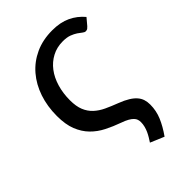

<svg xmlns="http://www.w3.org/2000/svg" viewBox="-205 -596 844 844"><g transform="rotate(-45 216.5 -174.0)"><path d="M406.5 -417.5Q402 -412.5 397.8 -409.5Q393.5 -406.5 386.5 -406.5Q379.5 -406.5 372 -412.8Q364.5 -419 353 -426.8Q341.5 -434.5 325 -440.8Q308.5 -447 283.5 -447Q246.5 -447 216.8 -431.2Q187 -415.5 166 -388Q145 -360.5 133.8 -322.8Q122.5 -285 122.5 -241.5Q122.5 -203.5 132.8 -178.5Q143 -153.5 161.8 -136Q180.5 -118.5 206.8 -106.2Q233 -94 264.5 -82Q292 -71.5 310.2 -60.2Q328.5 -49 339.2 -36.5Q350 -24 354.5 -9.8Q359 4.5 359 21.5Q359 59.5 344.5 94Q330 128.5 303.5 166L239.5 139Q245.5 130 252 119.2Q258.5 108.5 263.8 97Q269 85.5 272.2 73Q275.5 60.5 275.5 47.5Q275.5 38.5 273 30.8Q270.5 23 263.5 15.8Q256.5 8.5 244.2 1.5Q232 -5.5 212 -12.5Q175.5 -25.5 143 -42Q110.5 -58.5 86 -83.5Q61.5 -108.5 47.2 -144.5Q33 -180.5 33 -233Q33 -292.5 50.2 -343.8Q67.5 -395 100 -433Q132.5 -471 179.2 -492.5Q226 -514 285 -514Q335 -514 371 -497Q407 -480 433 -449Z"/></g></svg>

Font: Lato
Style: Italic
Weight: 400
Italic angle: -7°
Designer: Lukasz Dziedzic
Foundry: tyPoland Lukasz Dziedzic
Version: Version 2.007; 2014-02-27